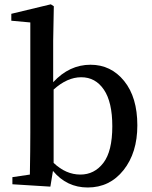

<svg xmlns="http://www.w3.org/2000/svg" viewBox="-20 -834 688 869"><path d="M222.7 -428.7V-96.7Q278.3 -43.9 343.8 -43.9Q407.2 -43.9 447.8 -96.7Q488.3 -149.4 488.3 -262.7Q488.3 -372.1 450.2 -428.2Q412.1 -484.4 347.7 -484.4Q284.2 -484.4 222.7 -428.7ZM220.7 -649.4V-461.9Q293.9 -541 389.6 -541Q482.4 -541 542 -467.3Q601.6 -393.6 601.6 -266.6Q601.6 -142.6 539.1 -64Q476.6 14.6 377 14.6Q282.2 14.6 219.7 -60.5L208 10.7L36.1 0V-32.2L115.2 -43.9Q117.2 -155.3 117.2 -232.4V-732.4L31.2 -740.2V-771.5L210 -814.5L223.6 -805.7Z"/></svg>

Font: GenYoMin TW TTF SemiBold
Style: Regular
Weight: 600
Version: Version 1.300